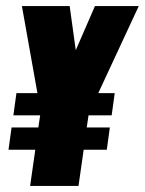

<svg xmlns="http://www.w3.org/2000/svg" viewBox="-20 -611 476 631"><path d="M79 0 96 -119H8L18 -192H106L112 -232H24L34 -305H103L52 -591H209L229 -446L292 -591H436L303 -305H357L347 -232H271L265 -192H341L331 -119H255L238 0Z"/></svg>

Font: Alumni Sans Thin Black
Style: Italic
Weight: 900
Italic angle: -8°
Version: Version 1.016